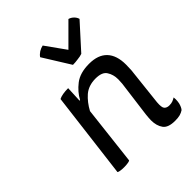

<svg xmlns="http://www.w3.org/2000/svg" viewBox="-215 -854 989 989"><g transform="rotate(-45 279.0 -360.0)"><path d="M80.1 -3.9Q85.9 0 95.7 1Q105.5 2.9 122.1 2.9Q138.7 2.9 148.4 1Q159.2 0 165 -3.9Q177.7 -111.3 202.1 -326.2Q224.6 -368.2 256.8 -396.5Q290 -424.8 340.8 -424.8Q388.7 -424.8 404.3 -399.4Q420.9 -374 420.9 -338.9Q420.9 -328.1 419.9 -319.3Q419.9 -309.6 418 -297.9Q410.2 -235.4 393.6 -111.3Q392.6 -100.6 391.6 -89.8Q390.6 -80.1 390.6 -71.3Q390.6 -30.3 409.2 -4.9Q426.8 19.5 477.5 19.5Q499 19.5 513.7 15.6Q527.3 11.7 539.1 3.9Q548.8 -6.8 554.7 -29.3Q557.6 -43.9 557.6 -56.6Q557.6 -64.5 556.6 -71.3Q546.9 -65.4 537.1 -61.5Q527.3 -57.6 511.7 -57.6Q494.1 -57.6 484.4 -68.4Q475.6 -78.1 478.5 -114.3Q486.3 -179.7 500 -309.6Q502 -322.3 502 -335.9Q502.9 -349.6 502.9 -364.3Q502.9 -431.6 469.7 -466.8Q436.5 -502 371.1 -502Q304.7 -502 265.6 -471.7Q226.6 -441.4 206.1 -402.3Q205.1 -402.3 202.1 -402.3Q203.1 -423.8 206.1 -489.3Q184.6 -489.3 167 -486.3Q150.4 -483.4 138.7 -477.5Q119.1 -320.3 80.1 -3.9ZM308.6 -556.6Q326.2 -556.6 345.7 -559.6Q365.2 -561.5 378.9 -566.4Q418.9 -610.4 500 -700.2Q496.1 -713.9 485.4 -724.6Q473.6 -736.3 459 -740.2Q421.9 -703.1 346.7 -627.9Q327.1 -655.3 268.6 -737.3Q253.9 -734.4 239.3 -725.6Q225.6 -716.8 216.8 -704.1Q248 -655.3 308.6 -556.6Z"/></g></svg>

Font: cl
Style: Italic
Weight: 400
Designer: Mitja Miklavcic
Version: Version 7.504; 2011; Build 1022